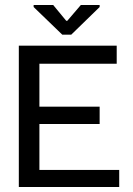

<svg xmlns="http://www.w3.org/2000/svg" viewBox="-20 -745 530 765"><path d="M55 0V-563H445V-491H137V-320H377V-251H137V-68H455V0ZM228 -607 114 -717V-725H192L244 -662H248L302 -725H377V-717L264 -607Z"/></svg>

Font: Darker Grotesque SemiBold
Style: Regular
Weight: 600
Designer: Gabriel Lam
Foundry: TypeRant
Version: Version 1.000;gftools[0.9.28]